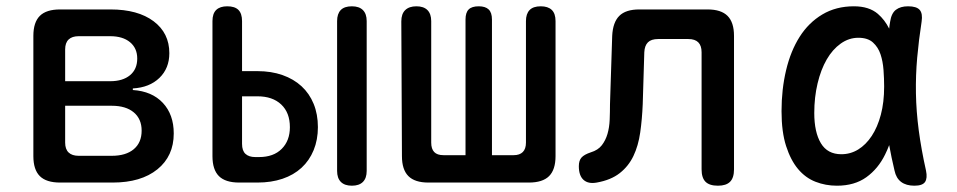

<svg xmlns="http://www.w3.org/2000/svg" viewBox="-20 -580 3040 610"><path d="M171 0Q127 0 106.5 -20.5Q86 -41 86 -84V-466Q86 -509 106.5 -529.5Q127 -550 171 -550H331Q418 -550 468 -512.5Q518 -475 518 -411Q518 -363 486.5 -332.5Q455 -302 402 -299V-294Q463 -290 497.5 -253Q532 -216 532 -156Q532 -84 480 -42Q428 0 338 0ZM187 -244V-127Q187 -106 198 -95.5Q209 -85 230 -85H335Q380 -85 405 -106Q430 -127 430 -165Q430 -202 405 -223Q380 -244 335 -244ZM230 -465Q209 -465 198 -454.5Q187 -444 187 -423V-322H330Q370 -322 393 -341Q416 -360 416 -394Q416 -427 393 -446Q370 -465 330 -465Z M749 -354H798Q842 -354 877.5 -341.5Q913 -329 938 -306Q963 -283 976.5 -250Q990 -217 990 -176Q990 -136 976.5 -103Q963 -70 938 -47Q913 -24 877.5 -12Q842 0 798 0H740Q696 0 675.5 -20.5Q655 -41 655 -84V-513Q655 -537 667 -548.5Q679 -560 702 -560Q726 -560 737.5 -548.5Q749 -537 749 -513ZM749 -123Q749 -101 760 -91Q771 -81 791 -81H803Q849 -81 875 -107Q901 -133 901 -176Q901 -222 873.5 -248Q846 -274 798 -274H749ZM1145 -37Q1145 -14 1133 -2Q1121 10 1098 10Q1075 10 1063 -2Q1051 -14 1051 -37V-513Q1051 -536 1062.5 -548Q1074 -560 1098 -560Q1121 -560 1133 -548Q1145 -536 1145 -513Z M1341 0Q1298 0 1277.5 -20.5Q1257 -41 1257 -84L1255 -512Q1255 -536 1267.5 -548Q1280 -560 1303 -560Q1326 -560 1338 -548Q1350 -536 1350 -513V-127Q1350 -107 1359.5 -97Q1369 -87 1389 -87H1459V-518Q1459 -540 1469 -550Q1479 -560 1501 -560Q1522 -560 1532.5 -550Q1543 -540 1543 -518V-87H1612Q1631 -87 1641 -97Q1651 -107 1651 -127V-513Q1651 -536 1662.5 -548Q1674 -560 1698 -560Q1721 -560 1733 -548.5Q1745 -537 1745 -513V-84Q1745 -41 1724.5 -20.5Q1704 0 1660 0Z M1925 -466Q1927 -509 1947.5 -529.5Q1968 -550 2011 -550H2228Q2271 -550 2291.5 -529.5Q2312 -509 2312 -466V-42Q2312 -15 2299.5 -2.5Q2287 10 2261 10Q2234 10 2221.5 -2.5Q2209 -15 2209 -42V-414Q2209 -435 2198.5 -445.5Q2188 -456 2167 -456H2071Q2049 -456 2038.5 -445.5Q2028 -435 2027 -414L2022 -249Q2020 -201 2014 -159Q2008 -117 1992.5 -84.5Q1977 -52 1949 -30Q1921 -8 1876 0Q1849 5 1834 -8.5Q1819 -22 1819 -52Q1819 -70 1827.5 -79.5Q1836 -89 1857 -96Q1880 -103 1892 -118.5Q1904 -134 1910 -154.5Q1916 -175 1917 -199.5Q1918 -224 1918 -249Z M2639 10Q2603 10 2571 -2.5Q2539 -15 2515.5 -43Q2492 -71 2477.5 -116Q2463 -161 2463 -227Q2463 -296 2477.5 -357Q2492 -418 2520.5 -463Q2549 -508 2592.5 -534Q2636 -560 2693 -560Q2741 -560 2769 -536Q2791 -517 2805 -489Q2806 -500 2808 -511Q2812 -538 2826.5 -549Q2841 -560 2865 -560Q2892 -560 2902 -548.5Q2912 -537 2908 -511Q2899 -453 2894 -397Q2889 -341 2890 -283.5Q2891 -226 2899 -165.5Q2907 -105 2922 -38Q2927 -14 2919 -2Q2911 10 2885 10Q2859 10 2843 -2Q2827 -14 2822 -38Q2812 -80 2805 -119Q2799 -103 2792 -89Q2770 -44 2732.5 -17Q2695 10 2639 10ZM2653 -90Q2682 -90 2706.5 -105Q2731 -120 2749.5 -148Q2768 -176 2778.5 -215.5Q2789 -255 2789 -305Q2789 -330 2787 -357.5Q2785 -385 2777.5 -407.5Q2770 -430 2753.5 -445Q2737 -460 2707 -460Q2677 -460 2651 -441.5Q2625 -423 2606.5 -391Q2588 -359 2577.5 -315Q2567 -271 2567 -221Q2567 -160 2588 -125Q2609 -90 2653 -90Z"/></svg>

Font: Maple Mono NL Medium
Style: Regular
Weight: 500
Monospace: yes
Designer: subframe7536
Version: Version 7.000